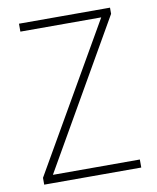

<svg xmlns="http://www.w3.org/2000/svg" viewBox="-81 -774 686 838"><g transform="rotate(-10 262.0 -355.5)"><path d="M477.1 -35.6V0H61V-35.6ZM463.9 -683.6 71.3 0H46.9V-30.3L439 -710.9H463.9ZM447.8 -710.9V-675.8H60.5V-710.9Z"/></g></svg>

Font: Roboto Condensed ExtraLight
Style: Regular
Weight: 250
Designer: Christian Robertson
Foundry: Google
Version: Version 3.008; 2023